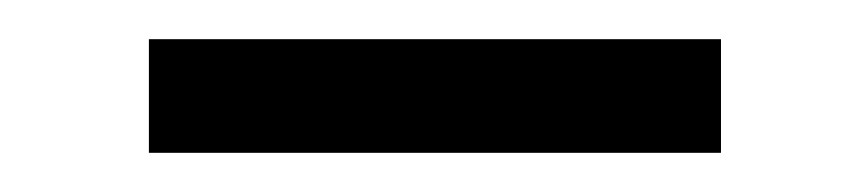

<svg xmlns="http://www.w3.org/2000/svg" viewBox="-20 -732 443 98"><path d="M56 -654V-712H348V-654Z"/></svg>

Font: Raleway Medium Alt1
Style: Regular
Weight: 500
Designer: Matt McInerney, Pablo Impallari, Rodrigo Fuenzalida
Foundry: Matt McInerney, Pablo Impallari, Rodrigo Fuenzalida
Version: Version 3.000g; ttfautohint (v1.5) -l 8 -r 28 -G 28 -x 14 -D